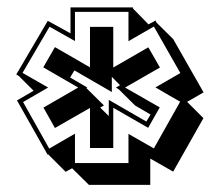

<svg xmlns="http://www.w3.org/2000/svg" viewBox="-20 -716 601 524"><path d="M253.4 -422.4 276.9 -399.4V-443.4L379.4 -384.3Q381.3 -387.7 383.5 -391.1Q385.7 -394.5 387.7 -397.9Q388.7 -400.4 391.1 -403.3Q379.4 -410.2 368.4 -416.5Q357.4 -422.9 348.6 -428.2L304.7 -471.7Q302.2 -473.1 300.3 -474.6Q298.3 -476.1 296.4 -477.1L307.6 -483.4L285.2 -506.3V-464.8L183.1 -523.9Q179.7 -518.6 177 -513.9Q174.3 -509.3 171.4 -504.4L218.3 -477.1L215.8 -475.6L263.7 -428.2ZM111.3 -294.9Q110.4 -293.9 109.9 -293.9L26.4 -441.9L71.8 -468.3L31.2 -508.8L24.4 -512.7L110.4 -659.2L172.4 -625V-695.8H342.8V-692.9L385.3 -649.4Q386.2 -649.9 386.5 -650.1Q386.7 -650.4 387.7 -650.9Q394.5 -654.3 398.9 -656.7Q403.3 -659.2 404.3 -660.2L407.2 -654.3L452.6 -609.4L535.6 -463.9L490.7 -438L535.2 -393.6L452.6 -247.6L390.1 -283.2V-211.4H222.7L176.8 -256.8Q171.4 -253.9 167 -251.5Q162.6 -249 159.2 -247.1ZM98.1 -532.2 129.9 -587.4 225.6 -532.2V-642.6H289.1V-531.7L384.8 -586.9L416.5 -531.7L321.3 -477.1L416 -422.9L384.3 -367.2L289.1 -421.9V-312H225.6V-421.4L129.9 -366.7L98.6 -422.4L193.4 -477.1ZM111.3 -477.1 43 -437.5 114.3 -310.5Q127 -317.9 145.5 -328.6Q164.1 -339.4 184.6 -351.1V-271H330.6V-350.6L399.9 -311L471.7 -438.5Q459 -445.3 441.4 -455.8Q423.8 -466.3 404.3 -477.5L472.2 -516.6L399.9 -643.6Q394 -640.1 386 -635.5Q377.9 -630.9 368.4 -625.5Q358.9 -620.1 349.1 -614.3Q339.4 -608.4 330.6 -603.5V-683.6H184.6V-604L115.2 -643.1L41.5 -517.1Z"/></svg>

Font: Gondrin
Style: Regular
Weight: 400
Designer: Peter Wiegel, original typeface by Carl Albert Fahrenwaldt 1901
Foundry: Peter Wiegel
Version: Version 1.000 2010 initial release